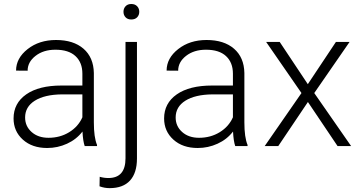

<svg xmlns="http://www.w3.org/2000/svg" viewBox="-20 -741 1826 974"><path d="M409.7 0Q400.9 -24.9 398.4 -73.7Q367.7 -33.7 320.1 -12Q272.5 9.8 219.2 9.8Q143.1 9.8 95.9 -32.7Q48.8 -75.2 48.8 -140.1Q48.8 -217.3 113 -262.2Q177.2 -307.1 292 -307.1H397.9V-367.2Q397.9 -423.8 363 -456.3Q328.1 -488.8 261.2 -488.8Q200.2 -488.8 160.2 -457.5Q120.1 -426.3 120.1 -382.3L61.5 -382.8Q61.5 -445.8 120.1 -491.9Q178.7 -538.1 264.2 -538.1Q352.5 -538.1 403.6 -493.9Q454.6 -449.7 456.1 -370.6V-120.6Q456.1 -43.9 472.2 -5.9V0ZM226.1 -42Q284.7 -42 330.8 -70.3Q377 -98.6 397.9 -146V-262.2H293.5Q206.1 -261.2 156.7 -230.2Q107.4 -199.2 107.4 -145Q107.4 -100.6 140.4 -71.3Q173.3 -42 226.1 -42Z M674.8 -528.3V63Q674.8 136.2 639.6 174.8Q604.5 213.4 536.1 213.4Q509.8 213.4 484.9 204.1L485.8 155.8Q507.3 162.1 529.8 162.1Q616.7 162.1 616.7 62V-528.3ZM646 -720.7Q665 -720.7 675.8 -709.2Q686.5 -697.8 686.5 -681.2Q686.5 -664.6 675.8 -653.3Q665 -642.1 646 -642.1Q627.4 -642.1 616.9 -653.3Q606.4 -664.6 606.4 -681.2Q606.4 -697.8 616.9 -709.2Q627.4 -720.7 646 -720.7Z M1173.3 0Q1164.6 -24.9 1162.1 -73.7Q1131.3 -33.7 1083.7 -12Q1036.1 9.8 982.9 9.8Q906.7 9.8 859.6 -32.7Q812.5 -75.2 812.5 -140.1Q812.5 -217.3 876.7 -262.2Q940.9 -307.1 1055.7 -307.1H1161.6V-367.2Q1161.6 -423.8 1126.7 -456.3Q1091.8 -488.8 1024.9 -488.8Q963.9 -488.8 923.8 -457.5Q883.8 -426.3 883.8 -382.3L825.2 -382.8Q825.2 -445.8 883.8 -491.9Q942.4 -538.1 1027.8 -538.1Q1116.2 -538.1 1167.2 -493.9Q1218.3 -449.7 1219.7 -370.6V-120.6Q1219.7 -43.9 1235.8 -5.9V0ZM989.7 -42Q1048.3 -42 1094.5 -70.3Q1140.6 -98.6 1161.6 -146V-262.2H1057.1Q969.7 -261.2 920.4 -230.2Q871.1 -199.2 871.1 -145Q871.1 -100.6 904.1 -71.3Q937 -42 989.7 -42Z M1541.5 -314 1684.1 -528.3H1753.4L1574.2 -269L1761.2 0H1692.4L1542 -223.6L1391.6 0H1322.8L1509.3 -269L1330.1 -528.3H1398.9Z"/></svg>

Font: TypoPRO Roboto
Style: Regular
Weight: 300
Designer: Google
Version: Version 2.136; 2016